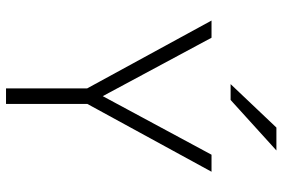

<svg xmlns="http://www.w3.org/2000/svg" viewBox="-174 -788 961 654"><g transform="rotate(90 307.0 -460.5)"><path d="M280.5 0V-276.5L49.5 -700H108L307 -329.5L506.5 -700H564.5L333.5 -277V0ZM266 -765 414 -921H492L320 -765Z"/></g></svg>

Font: Overpass ExtraLight
Style: Regular
Weight: 250
Designer: Delve Withrington, Dave Bailey, Thomas Jockin
Foundry: Delve Fonts LLC
Version: Version 4.000